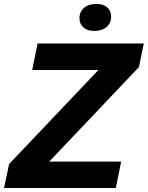

<svg xmlns="http://www.w3.org/2000/svg" viewBox="-46 -948 745 968"><path d="M-25.7 0 -0.1 -121 450.1 -595.1H116.4L143.4 -729H679L654.4 -609.7L202.3 -133.4H564.9L537.9 0ZM429.3 -792Q393.7 -792 374.1 -810Q354.6 -828 354.6 -856.7Q354.6 -888.6 377.9 -908.4Q401.1 -928.3 439.7 -928.3Q475.3 -928.3 494.9 -910.4Q514.4 -892.6 514.4 -863.6Q514.4 -831.7 491.1 -811.9Q467.9 -792 429.3 -792Z"/></svg>

Font: Mona Sans
Style: Italic
Weight: 200
Italic angle: -11.6951°
Designer: Deni Anggara
Foundry: GitHub
Version: Version 2.000